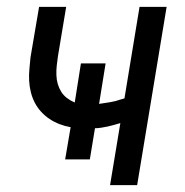

<svg xmlns="http://www.w3.org/2000/svg" viewBox="-20 -540 540 560"><path d="M301 0 331 -181Q321 -178 312 -175.5Q303 -173 294 -171Q285 -169 275 -167.5Q265 -166 257 -166L242 -75H170L186 -169Q169 -172 153.5 -178Q138 -184 124.5 -193Q111 -202 100 -214Q89 -226 81.5 -240.5Q74 -255 70 -271Q66 -287 65 -304Q64 -321 66 -341.5Q68 -362 69 -373L94 -520H173L149 -376Q147 -362 145.5 -348.5Q144 -335 144.5 -321Q145 -307 148.5 -295Q152 -283 158.5 -272.5Q165 -262 175.5 -254Q186 -246 198 -241L216 -355H288L269 -237Q284 -239 301.5 -242Q319 -245 329 -249L343 -253L387 -520H466L380 0Z"/></svg>

Font: Iosevka Term Oblique
Style: Regular
Weight: 400
Italic angle: -9°
Monospace: yes
Designer: Belleve Invis
Foundry: Belleve Invis
Version: Version 31.4.0